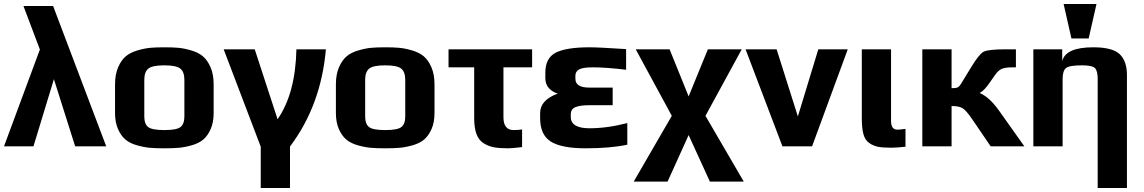

<svg xmlns="http://www.w3.org/2000/svg" viewBox="-28 -730 5707 958"><path d="M-8 0H139L241 -335L347 0H502L237 -700H89L171 -483Z M1038 -309C1038 -342.3 1032.8 -370.8 1022.5 -394.5C1012.2 -418.2 999.5 -436.3 984.5 -449C969.5 -461.7 950 -471.5 926 -478.5C902 -485.5 880.5 -489.8 861.5 -491.5C842.5 -493.2 819.3 -494 792 -494C764.7 -494 741.5 -493.2 722.5 -491.5C703.5 -489.8 682 -485.5 658 -478.5C634 -471.5 614.5 -461.7 599.5 -449C584.5 -436.3 571.8 -418.2 561.5 -394.5C551.2 -370.8 546 -342.3 546 -309V-166C546 -134.7 551 -107.8 561 -85.5C571 -63.2 583.3 -45.8 598 -33.5C612.7 -21.2 631.8 -11.7 655.5 -5C679.2 1.7 700.8 5.8 720.5 7.5C740.2 9.2 764 10 792 10C820 10 843.8 9.2 863.5 7.5C883.2 5.8 904.8 1.7 928.5 -5C952.2 -11.7 971.3 -21.2 986 -33.5C1000.7 -45.8 1013 -63.2 1023 -85.5C1033 -107.8 1038 -134.7 1038 -166ZM892 -149C892 -123.7 885.5 -106 872.5 -96C859.5 -86 832.7 -81 792 -81C751.3 -81 724.5 -86 711.5 -96C698.5 -106 692 -123.7 692 -149V-332C692 -358 698.7 -376.5 712 -387.5C725.3 -398.5 752 -404 792 -404C832 -404 858.7 -398.5 872 -387.5C885.3 -376.5 892 -358 892 -332Z M1419 208V1C1522.3 -136.3 1582 -298 1598 -484H1451C1447.7 -336.7 1416.3 -220.3 1357 -135L1243 -484H1088L1273 2V208Z M2140 -309C2140 -342.3 2134.8 -370.8 2124.5 -394.5C2114.2 -418.2 2101.5 -436.3 2086.5 -449C2071.5 -461.7 2052 -471.5 2028 -478.5C2004 -485.5 1982.5 -489.8 1963.5 -491.5C1944.5 -493.2 1921.3 -494 1894 -494C1866.7 -494 1843.5 -493.2 1824.5 -491.5C1805.5 -489.8 1784 -485.5 1760 -478.5C1736 -471.5 1716.5 -461.7 1701.5 -449C1686.5 -436.3 1673.8 -418.2 1663.5 -394.5C1653.2 -370.8 1648 -342.3 1648 -309V-166C1648 -134.7 1653 -107.8 1663 -85.5C1673 -63.2 1685.3 -45.8 1700 -33.5C1714.7 -21.2 1733.8 -11.7 1757.5 -5C1781.2 1.7 1802.8 5.8 1822.5 7.5C1842.2 9.2 1866 10 1894 10C1922 10 1945.8 9.2 1965.5 7.5C1985.2 5.8 2006.8 1.7 2030.5 -5C2054.2 -11.7 2073.3 -21.2 2088 -33.5C2102.7 -45.8 2115 -63.2 2125 -85.5C2135 -107.8 2140 -134.7 2140 -166ZM1994 -149C1994 -123.7 1987.5 -106 1974.5 -96C1961.5 -86 1934.7 -81 1894 -81C1853.3 -81 1826.5 -86 1813.5 -96C1800.5 -106 1794 -123.7 1794 -149V-332C1794 -358 1800.7 -376.5 1814 -387.5C1827.3 -398.5 1854 -404 1894 -404C1934 -404 1960.7 -398.5 1974 -387.5C1987.3 -376.5 1994 -358 1994 -332Z M2577 4V-84C2563 -82 2549 -81 2535 -81C2501 -81 2484 -102.3 2484 -145V-394H2627V-484H2210V-394H2338V-141C2338 -108.3 2341.8 -81.7 2349.5 -61C2357.2 -40.3 2369.2 -25 2385.5 -15C2401.8 -5 2419 1.7 2437 5C2455 8.3 2478.3 10 2507 10C2520.3 10 2543.7 8 2577 4Z M2667 -141C2667 -85 2684.8 -45.8 2720.5 -23.5C2756.2 -1.2 2814 10 2894 10C2976 10 3045.3 4 3102 -8V-116C3036 -98.7 2973 -90 2913 -90C2851 -90 2820 -109 2820 -147V-160C2820 -177.3 2827.8 -189.2 2843.5 -195.5C2859.2 -201.8 2881.7 -205 2911 -205H3029V-293H2911C2865.7 -293 2843 -307.7 2843 -337V-353C2843 -365.7 2848.8 -375.7 2860.5 -383C2872.2 -390.3 2895.3 -394 2930 -394C2973.3 -394 3028.7 -390 3096 -382V-485C3004.7 -491 2944 -494 2914 -494C2836.7 -494 2780.5 -485.2 2745.5 -467.5C2710.5 -449.8 2693 -416.3 2693 -367V-340C2693 -319.3 2699.2 -302.5 2711.5 -289.5C2723.8 -276.5 2738.3 -267.7 2755 -263C2696.3 -241.7 2667 -209.3 2667 -166Z M3683 176 3492 -152 3673 -484H3504L3408 -249L3313 -484H3144L3324 -152L3134 176H3303L3408 -56L3514 176Z M4202 -484H4055L3953 -149L3847 -484H3692L3876 0H4024Z M4490 2V-87C4471.3 -84.3 4457.7 -83 4449 -83C4428.3 -83 4418 -97.7 4418 -127V-484H4272V-141C4272 -107.7 4274.7 -81 4280 -61C4285.3 -41 4295 -26.2 4309 -16.5C4323 -6.8 4337.8 -0.5 4353.5 2.5C4369.2 5.5 4391.3 7 4420 7C4438.7 7 4462 5.3 4490 2Z M4574 0H4720V-201C4744.7 -201 4763 -197.3 4775 -190C4787 -182.7 4803 -164.3 4823 -135L4915 0H5083L4956 -179C4924 -223.7 4892 -252.7 4860 -266C4875.3 -274 4891.7 -290.7 4909 -316L4937 -356C4947.7 -371.3 4958.8 -381.5 4970.5 -386.5C4982.2 -391.5 5000.3 -394 5025 -394H5041V-484H4993C4933 -484 4895.3 -480 4880 -472C4864.7 -464 4843.3 -437.3 4816 -392L4769 -315C4762.3 -303.7 4756.2 -296.7 4750.5 -294C4744.8 -291.3 4734.7 -290 4720 -290V-484H4574Z M5595 208V-355C5595 -401.7 5583 -436.5 5559 -459.5C5535 -482.5 5491 -494 5427 -494C5335 -494 5283.3 -471 5272 -425V-484H5128V0H5274V-336C5274 -363.3 5279.7 -381.5 5291 -390.5C5302.3 -399.5 5329 -404 5371 -404C5405 -404 5426.5 -399.3 5435.5 -390C5444.5 -380.7 5449 -362.7 5449 -336V208ZM5404 -538 5443 -710H5279L5318 -538Z"/></svg>

Font: Play
Style: Bold
Weight: 700
Designer: Jonas Hecksher
Foundry: Jonas Hecksher, Playtypeª, e-types AS
Version: Version 1.002